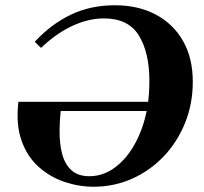

<svg xmlns="http://www.w3.org/2000/svg" viewBox="-20 -700 776 730"><path d="M336 10Q280 10 225 -8.5Q170 -27 126.5 -66Q83 -105 61.5 -166.5Q40 -228 50 -313H215Q207 -255 206.5 -204Q206 -153 216.5 -114Q227 -75 252 -52.5Q277 -30 320 -30Q382 -30 434 -77Q486 -124 517 -205.5Q548 -287 548 -392Q548 -500 508 -565Q468 -630 375 -630Q317 -630 256 -602Q195 -574 136 -518L112 -541Q174 -608 249 -644Q324 -680 416 -680H417Q505 -680 571.5 -645Q638 -610 675.5 -545Q713 -480 713 -389Q713 -304 683 -231Q653 -158 601 -104Q549 -50 481 -20Q413 10 336 10ZM83 -278 88 -313H658L653 -278Z"/></svg>

Font: Brygada 1918
Style: Bold Italic
Weight: 700
Italic angle: -8°
Designer: Mateusz Machalski | Borys Kosmynka | Przemek Hoffer
Foundry: NIEPODLEGLA 2018
Version: Version 3.006